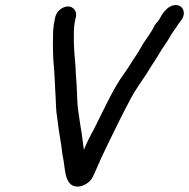

<svg xmlns="http://www.w3.org/2000/svg" viewBox="-20 -692 734 746"><path d="M244 -667C223 -667 200 -648 195 -627L193 -618C187 -590 186 -571 186 -546C185 -520 186 -486 187 -461C191 -421 193 -378 195 -335C197 -313 197 -263 201 -244C205 -210 210 -174 216 -140C220 -119 221 -94 226 -74C231 -47 232 -11 244 10C255 34 285 41 314 23C336 10 340 -3 353 -32C365 -60 382 -97 395 -124C421 -178 459 -255 489 -311C508 -345 519 -360 537 -387C552 -407 561 -426 575 -446C590 -467 604 -495 618 -514L630 -532C635 -539 639 -547 643 -554C654 -572 662 -580 673 -599L674 -600C675 -601 676 -603 677 -604L684 -613C701 -635 695 -659 680 -668C661 -679 636 -668 623 -652L615 -643C609 -635 605 -628 602 -622C598 -613 591 -607 584 -598C576 -587 573 -575 564 -564C551 -542 538 -528 525 -503C515 -484 502 -468 490 -448C478 -428 463 -407 449 -387C416 -338 375 -250 346 -192C330 -163 318 -140 306 -110C305 -114 305 -119 304 -124L301 -146C299 -163 297 -177 294 -194L290 -220C286 -253 281 -270 280 -309L278 -358C277 -371 276 -385 275 -400C274 -444 268 -481 267 -526C267 -556 265 -585 273 -618L275 -627C280 -648 265 -667 244 -667Z"/></svg>

Font: Electronic
Style: ExBdIt
Weight: 800
Version: Version 1.011